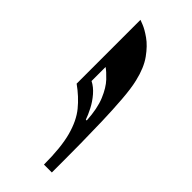

<svg xmlns="http://www.w3.org/2000/svg" viewBox="15 -1007 619 619"><g transform="rotate(-45 325.0 -697.0)"><path d="M50 -624V-660Q128 -660 176 -673Q224 -686 254 -710.5Q284 -735 309 -770H600Q600 -770 594 -754.5Q588 -739 572.5 -717Q557 -695 528 -674Q499 -653 452 -642Q423 -635 377.5 -631.5Q332 -628 281.5 -626.5Q231 -625 184 -624.5Q137 -624 104 -624ZM248 -663Q300 -666 333.5 -680Q367 -694 386 -712Q405 -730 413 -742H349Q340 -724 322 -708.5Q304 -693 283.5 -682.5Q263 -672 248 -667Z"/></g></svg>

Font: Diplomata
Style: Regular
Weight: 400
Designer: Eduardo Rodriguez Tunni
Foundry: Eduardo Rodriguez Tunni
Version: Version 1.002; ttfautohint (v1.8.4.7-5d5b);gftools[0.9.23]